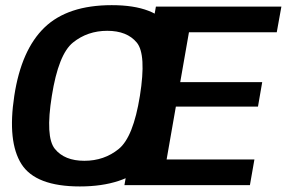

<svg xmlns="http://www.w3.org/2000/svg" viewBox="-20 -700 1084 726"><path d="M282 5Q448.5 5 536.2 -79.2Q624 -163.5 650.5 -337.5Q677 -510.5 623.2 -595.5Q569.5 -680.5 402.5 -680.5Q236 -680.5 148.2 -596Q60.5 -511.5 34 -337.5Q7.5 -164 61.2 -79.5Q115 5 282 5ZM299 -92Q224 -92 187.5 -137Q151 -182 176 -337.5Q201 -495 256 -539.2Q311 -583.5 385.5 -583.5Q460.5 -583.5 497.2 -539Q534 -494.5 509 -337.5Q484 -181.5 429 -136.8Q374 -92 299 -92ZM450.5 0H925L942 -97H610L645 -297H955.5L971.5 -389.5H661.5L694.5 -578H1026.5L1044 -675H569.5Z"/></svg>

Font: Anybody UltraCondensed Thin SemiBold
Style: Italic
Weight: 600
Italic angle: -10°
Version: Version 1.111